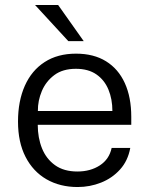

<svg xmlns="http://www.w3.org/2000/svg" viewBox="-20 -743 602 773"><path d="M132 -240.5Q132 -188.5 149 -146Q166 -103.5 201.5 -78Q237 -52.5 291.5 -52.5Q344 -52.5 382 -77.2Q420 -102 429.5 -147.5H504.5Q495 -95.5 463.2 -60.5Q431.5 -25.5 386.8 -7.8Q342 10 292.5 10Q221.5 10 167.2 -21.2Q113 -52.5 82.8 -111.5Q52.5 -170.5 52.5 -253.5Q52.5 -336 80 -397.8Q107.5 -459.5 159.8 -493.2Q212 -527 286 -527Q357.5 -527 407 -496.2Q456.5 -465.5 482.5 -408.5Q508.5 -351.5 508.5 -272.5V-240.5ZM132.5 -296H432.5Q432.5 -344 416.5 -382.5Q400.5 -421 368 -443.5Q335.5 -466 285.5 -466Q232.5 -466 198.8 -440.8Q165 -415.5 148.5 -376.5Q132 -337.5 132.5 -296ZM214 -723H121L255 -577.5H317Z"/></svg>

Font: Public Sans Light
Style: Regular
Weight: 300
Designer: The Public Sans Project Authors: Dan O. Williams and USWDS (Libre Franklin designed by Pablo Impallari and Rodrigo Fuenz
Version: Version 1.007